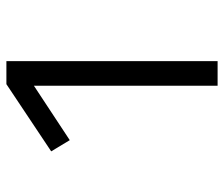

<svg xmlns="http://www.w3.org/2000/svg" viewBox="-70 -630 700 600"><g transform="rotate(-90 280.0 -330.0)"><path d="M389 -660V0H312V-574L142 -462L107 -520L317 -660Z"/></g></svg>

Font: Titillium-CLs Web
Style: CLs-Regular
Weight: 400
Version: Version 1.002;PS 57.000;hotconv 1.0.70;makeotf.lib2.5.55311